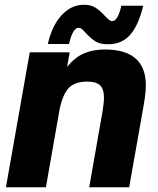

<svg xmlns="http://www.w3.org/2000/svg" viewBox="-20 -787 664 807"><path d="M5 0 105 -567H273L262 -506Q296 -547 334 -563Q372 -579 420 -579Q593 -579 593 -428Q593 -406 589 -377.5Q585 -349 579 -317L523 0H355L411 -319Q417 -355 417 -377Q417 -413 400.5 -428.5Q384 -444 347 -444Q292 -444 266.5 -414.5Q241 -385 229 -319L173 0ZM341 -648Q330 -660 324 -665Q318 -670 310 -670Q286 -670 270 -602H181Q198 -678 238.5 -722.5Q279 -767 333 -767Q363 -767 382.5 -754Q402 -741 421 -720Q429 -711 437 -704.5Q445 -698 452 -698Q463 -698 473 -714.5Q483 -731 490 -763H582Q562 -680 527 -640.5Q492 -601 434 -601Q400 -601 380.5 -613.5Q361 -626 341 -648Z"/></svg>

Font: Open Sauce One Black Italic
Style: Regular
Weight: 900
Italic angle: -10°
Designer: Alfredo Marco Pradil
Foundry: Creative Sauce Fz LLC
Version: Version 1.477